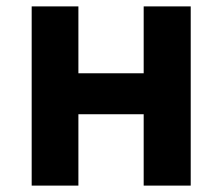

<svg xmlns="http://www.w3.org/2000/svg" viewBox="-20 -580 694 600"><path d="M79 0H225V-223H429V0H576V-560H429V-351H225V-560H79Z"/></svg>

Font: Noto Sans CJK JP Bold
Style: Regular
Weight: 700
Designer: Ryoko NISHIZUKA (kana & ideographs); Paul D. Hunt (Latin, Greek & Cyrillic); Wenlong ZHANG (bopomofo); Sandoll Communica
Foundry: Adobe Systems Incorporated
Version: Version 1.004;PS 1.004;hotconv 1.0.82;makeotf.lib2.5.63406